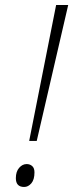

<svg xmlns="http://www.w3.org/2000/svg" viewBox="-20 -734 311 763"><path d="M96 -174 203 -714H251L126 -174ZM76 9Q43 9 43 -26Q43 -52 56 -67Q69 -82 86 -82Q99 -82 108 -74Q117 -66 117 -49Q117 -20 104.5 -5.5Q92 9 76 9Z"/></svg>

Font: Noto Serif ExtraLight
Style: Italic
Weight: 200
Italic angle: -12°
Designer: Monotype Design Team
Foundry: Monotype Imaging Inc.
Version: Version 2.014; ttfautohint (v1.8.4.7-5d5b)